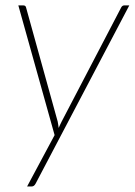

<svg xmlns="http://www.w3.org/2000/svg" viewBox="-20 -513 500 712"><path d="M112 168Q106.5 178.5 97.5 178.5H80.5L182.5 -12L48 -493H66.5Q75.5 -493 77 -484L194 -62Q195 -56 196 -50.2Q197 -44.5 197.5 -38.5Q200 -44.5 202.8 -50.2Q205.5 -56 208.5 -62L429.5 -485.5Q433.5 -493 441 -493H459.5Z"/></svg>

Font: Lato Thin
Style: Italic
Weight: 200
Italic angle: -7°
Designer: Lukasz Dziedzic
Foundry: tyPoland Lukasz Dziedzic
Version: Version 2.007; 2014-02-27